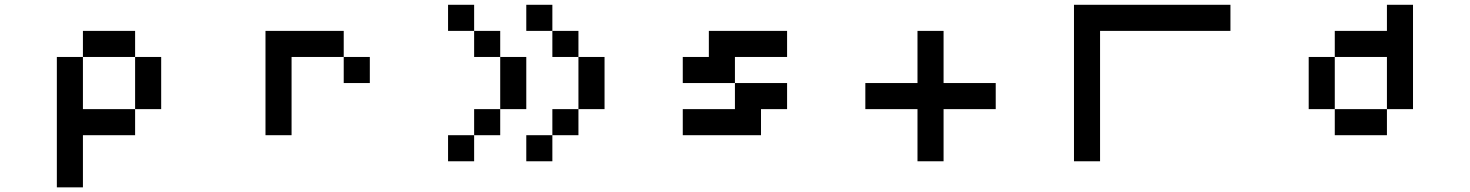

<svg xmlns="http://www.w3.org/2000/svg" viewBox="-20 -576 6262 818"><path d="M222.2 222.2H333.3V0H555.6V-111.1H333.3V-333.3H222.2ZM333.3 -333.3H555.6V-111.1H666.7V-333.3H555.6V-444.4H333.3Z M1444.4 -333.3V-222.2H1555.6V-333.3ZM1444.4 -333.3V-444.4H1111.1V0H1222.2V-333.3Z M2111.1 -333.3V-111.1H2222.2V-333.3ZM2111.1 -333.3V-444.4H2000V-555.6H1888.9V-444.4H2000V-333.3ZM2222.2 -444.4H2333.3V-333.3H2444.4V-111.1H2555.6V-333.3H2444.4V-444.4H2333.3V-555.6H2222.2ZM2000 111.1V0H1888.9V111.1ZM2000 0H2111.1V-111.1H2000ZM2222.2 111.1H2333.3V0H2222.2ZM2333.3 0H2444.4V-111.1H2333.3Z M3000 -333.3H2888.9V-222.2H3111.1V-333.3H3333.3V-444.4H3000ZM3111.1 -222.2V-111.1H2888.9V0H3222.2V-111.1H3333.3V-222.2Z M4000 111.1V-111.1H4222.2V-222.2H4000V-444.4H3888.9V-222.2H3666.7V-111.1H3888.9V111.1Z M4666.7 111.1V-444.4H5222.2V-555.6H4555.6V111.1Z M5555.6 -111.1H5666.7V0H5888.9V-111.1H5666.7V-333.3H5555.6ZM5666.7 -333.3H5888.9V-111.1H6000V-555.6H5888.9V-444.4H5666.7Z"/></svg>

Font: linjaSipiki
Style: Regular
Weight: 500
Foundry: Made with Bits'n'Picas by Kreative Software
Version: Version 1.3